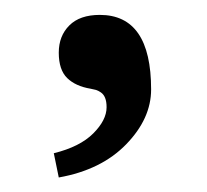

<svg xmlns="http://www.w3.org/2000/svg" viewBox="-20 -122 284 263"><path d="M116.7 -101.6Q187 -101.6 187 0.5Q187 40.5 152.8 75.7Q118.7 110.8 60.5 121.1L53.7 87.9Q89.4 79.1 107.7 60.8Q126 42.5 126 24.9Q126 17.1 124 12.2Q122.1 7.3 118.2 4.6Q114.3 2 111.6 1.2Q108.9 0.5 104 -0.5Q83.5 -3.9 72 -15.1Q60.5 -26.4 60.5 -49.8Q60.5 -72.8 75 -87.2Q89.4 -101.6 116.7 -101.6Z"/></svg>

Font: LL2
Style: Bold
Weight: 700
Designer: Philipp H. Poll
Foundry: Philipp H. Poll
Version: Version 2.7.x